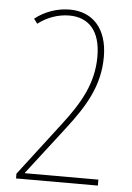

<svg xmlns="http://www.w3.org/2000/svg" viewBox="-52 -764 552 804"><g transform="rotate(5 223.5 -362.0)"><path d="M390 0V-25H81V-27L236 -228C313 -328 368 -417 368 -539C368 -657 306 -724 209 -724C156 -724 103 -705 63 -673L78 -653C114 -681 161 -699 209 -699C289 -699 341 -648 341 -538C341 -427 293 -342 216 -242L46 -20V0Z"/></g></svg>

Font: Noto Sans Gujarati UI Condensed Thin
Style: Regular
Weight: 100
Width: 3
Designer: Jelle Bosma - Monotype Design Team, Universal Thirst
Foundry: Monotype Imaging Inc.
Version: Version 2.106